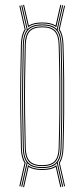

<svg xmlns="http://www.w3.org/2000/svg" viewBox="-20 -798 349 794"><path d="M71.8 -25.5 67.8 -26.5 90.5 -126.8Q75.5 -146 74.5 -185.2Q72.5 -261.8 71.8 -330.6Q71 -399.5 71.8 -468.4Q72.5 -537.2 74.5 -613.8Q75.8 -654 91 -673.5L67.8 -775.8L71.8 -776.5L94.2 -677.2Q103.8 -687.5 118.6 -692.2Q133.5 -697 154.5 -697Q175.5 -697 190.4 -692.2Q205.2 -687.5 215 -677.2L237.2 -776.5L241.2 -775.8L218.2 -673.5Q233.2 -654 234.5 -613.8Q236.8 -537.2 237.4 -468.4Q238 -399.5 237.4 -330.6Q236.8 -261.8 234.5 -185.2Q233.5 -146 218.5 -126.8L241.2 -26.5L237.2 -25.5L215.2 -123Q205.8 -112.5 190.8 -107.8Q175.8 -103 154.5 -103Q133.2 -103 118.2 -107.8Q103.2 -112.5 93.8 -123ZM154.5 -107Q194 -107 211.6 -125.2Q229.2 -143.5 230.5 -185.2Q232.8 -261.8 233.4 -330.6Q234 -399.5 233.4 -468.4Q232.8 -537.2 230.5 -613.8Q229.2 -656.2 211.6 -674.6Q194 -693 154.5 -693Q115.2 -693 97.5 -674.6Q79.8 -656.2 78.5 -613.8Q76.5 -537.2 75.8 -468.4Q75 -399.5 75.8 -330.6Q76.5 -261.8 78.5 -185.2Q79.8 -143.2 97.5 -125.1Q115.2 -107 154.5 -107ZM154.5 -111Q117.5 -111 100.6 -128.2Q83.8 -145.5 82.5 -185.5Q80.5 -262 79.8 -330.8Q79 -399.5 79.8 -468.4Q80.5 -537.2 82.5 -613.5Q83.8 -654 100.5 -671.5Q117.2 -689 154.5 -689Q191.8 -689 208.5 -671.5Q225.2 -654 226.5 -613.5Q228.8 -537.2 229.4 -468.4Q230 -399.5 229.4 -330.8Q228.8 -262 226.5 -185.5Q225.2 -145.5 208.5 -128.2Q191.8 -111 154.5 -111ZM154.5 -115Q189.8 -115 205.6 -131.4Q221.5 -147.8 222.5 -185.5Q224.8 -262 225.4 -330.8Q226 -399.5 225.4 -468.2Q224.8 -537 222.5 -613.5Q221.5 -651.8 205.6 -668.4Q189.8 -685 154.5 -685Q119.2 -685 103.5 -668.4Q87.8 -651.8 86.5 -613.5Q84.5 -537 83.8 -468.2Q83 -399.5 83.8 -330.8Q84.5 -262 86.5 -185.5Q87.8 -147.8 103.5 -131.4Q119.2 -115 154.5 -115ZM64 -27.2 60 -28.2 81.5 -124.5Q67.5 -145.2 66.5 -185Q64.5 -261.8 63.8 -330.6Q63 -399.5 63.8 -468.5Q64.5 -537.5 66.5 -614Q67.5 -654.5 82 -676L60 -774L64 -774.8L86.2 -674.8Q71.8 -654.2 70.5 -614Q68.5 -537.5 67.8 -468.5Q67 -399.5 67.8 -330.6Q68.5 -261.8 70.5 -185Q71.5 -146.2 86 -125.5ZM245.2 -27.2 223 -125.5Q237.5 -145.8 238.5 -185Q240.8 -261.8 241.4 -330.6Q242 -399.5 241.4 -468.5Q240.8 -537.5 238.5 -614Q237.2 -654.8 222.5 -674.8L245.2 -774.8L249 -774L226.8 -676.2Q241.2 -655 242.5 -614Q244.8 -537.5 245.4 -468.5Q246 -399.5 245.4 -330.6Q244.8 -261.8 242.5 -185Q241.2 -145 227.2 -124.2L249 -28.2ZM79.5 -23.8 75.5 -24.8 95.8 -115Q106 -106.8 120.5 -102.9Q135 -99 154.5 -99Q174 -99 188.5 -102.9Q203 -106.8 213 -115L233.5 -24.8L229.5 -23.8L210.5 -107.8Q200.5 -101.2 186.5 -98.1Q172.5 -95 154.5 -95Q136.5 -95 122.5 -98.1Q108.5 -101.2 98.2 -108ZM96.5 -685.2 75.5 -777.5 79.5 -778.2 99 -692.5Q109.2 -699 123 -702Q136.8 -705 154.5 -705Q172.2 -705 186.1 -702Q200 -699 210 -692.5L229.5 -778.2L233.5 -777.5L212.8 -685.2Q202.8 -693.5 188.2 -697.2Q173.8 -701 154.5 -701Q135.2 -701 120.9 -697.2Q106.5 -693.5 96.5 -685.2Z"/></svg>

Font: Big Shoulders Inline Thin
Style: Regular
Weight: 100
Designer: Patric King
Foundry: XO Type Co
Version: Version 2.002